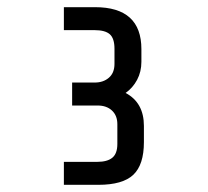

<svg xmlns="http://www.w3.org/2000/svg" viewBox="-20 -720 580 535"><path d="M254 -205H158V-269H251Q279 -269 293 -280.5Q307 -292 307 -319V-374Q307 -398 292 -412Q277 -426 252 -426H181V-490H244Q268 -490 283.5 -503.5Q299 -517 299 -542V-584Q299 -613 286 -624.5Q273 -636 244 -636H158V-700H245Q374 -700 374 -583V-548Q374 -520 362 -497.5Q350 -475 330 -461Q381 -434 381 -369V-324Q381 -261 351.5 -233Q322 -205 254 -205Z"/></svg>

Font: Share Tech Mono
Style: Regular
Weight: 400
Designer: Ralph Oliver du Carrois
Foundry: Ralph Oliver du Carrois
Version: Version 1.003